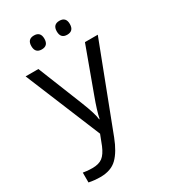

<svg xmlns="http://www.w3.org/2000/svg" viewBox="-230 -843 1060 1196"><g transform="rotate(-30 300.0 -245.5)"><path d="M40 -536.1H131.8L259.8 -216.8Q299.8 -116.7 303.2 -75.2H306.2Q317.4 -129.9 350.1 -217.8L466.8 -536.1H559.1L327.1 69.8Q294.4 154.8 251 197.5Q207.5 240.2 130.9 240.2Q88.9 240.2 48.8 231.9V161.1Q79.1 167 115.2 167Q162.1 167 188.2 147Q214.4 127 234.9 78.1L263.2 4.9ZM211.9 -731Q258.8 -731 258.8 -681.2Q258.8 -630.9 211.9 -630.9Q165 -630.9 165 -681.2Q165 -731 211.9 -731ZM395 -731Q441.9 -731 441.9 -681.2Q441.9 -630.9 395 -630.9Q348.1 -630.9 348.1 -681.2Q348.1 -731 395 -731Z"/></g></svg>

Font: Apple Sans Adjectives
Style: Regular
Weight: 400
Monospace: yes
Foundry: Apple Sans Adjectives
Version: Version 0.01